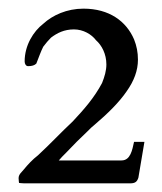

<svg xmlns="http://www.w3.org/2000/svg" viewBox="-20 -693 374 444"><path d="M261 -322H116C120 -327 126 -333 134 -341C149.5 -357.5 165.5 -373.5 182 -389C189 -396 194 -401 197 -403C230 -431 256 -457 273 -482C290 -506 299 -530 299 -555C299 -572 296 -587 290 -602C272 -643.9 232.6 -673 173 -673C134.6 -673 101.6 -657.9 80 -638C57.1 -620.4 37 -588 37 -551C37 -545.5 39.8 -540 45 -540C54 -540 60 -542 64 -546C69.5 -559.7 73.8 -572.7 80 -585C86 -593 92 -600 98 -606C112.4 -616.8 128.4 -625 151 -625C172.5 -625 191.8 -613.6 202 -600C215.3 -588.3 226 -568.2 226 -544C226 -530 222 -516 216 -501C197.8 -466.8 174.7 -440.5 148 -412C120.5 -386.4 96.5 -360.3 68 -334C55 -324 44 -312 35 -301C30.8 -295.4 23 -290.2 23 -281C23 -275 24 -272 24 -270C26 -270 29 -269 36 -269H281C293 -269 297 -273.1 300 -282L314 -365H290C285.8 -346.3 281.9 -322 261 -322Z"/></svg>

Font: fbb
Style: Bold
Weight: 400
Designer: David J. Perry, Michael Sharpe
Version: Version 1.045